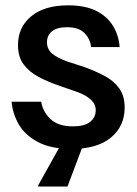

<svg xmlns="http://www.w3.org/2000/svg" viewBox="-20 -532 502 702"><path d="M241.7 12.5Q165.8 12.5 118.3 -12.9Q70.8 -38.3 48.3 -77.9Q25.8 -117.5 22.5 -160H130.8Q135.8 -125 163.8 -97.5Q191.7 -70 246.7 -70Q288.3 -70 309.2 -86.2Q330 -102.5 330 -129.2Q330 -172.5 257.5 -197.5L197.5 -218.3Q155.8 -232.5 121.2 -250.8Q86.7 -269.2 66.2 -296.7Q45.8 -324.2 45.8 -367.5Q45.8 -432.5 94.2 -472.5Q142.5 -512.5 229.2 -512.5Q291.7 -512.5 332.1 -492.1Q372.5 -471.7 393.3 -437.1Q414.2 -402.5 417.5 -360H313.3Q309.2 -390.8 288.3 -411.7Q267.5 -432.5 225 -432.5Q188.3 -432.5 170 -417.5Q151.7 -402.5 151.7 -377.5Q151.7 -352.5 170.4 -336.2Q189.2 -320 227.5 -306.7L286.7 -287.5Q328.3 -272.5 362.1 -254.6Q395.8 -236.7 415.8 -209.2Q435.8 -181.7 435.8 -138.3Q435.8 -70.8 385.8 -29.2Q335.8 12.5 241.7 12.5ZM120 150V145L200.8 0H283.3L226.7 150Z"/></svg>

Font: Familjen Grotesk GF Medium
Style: Regular
Weight: 500
Designer: Anders Wikstroem, Jonas Baeckman, Matilda Gysing, Kristian Moeller
Foundry: Familjen STHLM AB
Version: Version 2.000; Beta; Release 4; Build 6